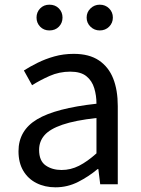

<svg xmlns="http://www.w3.org/2000/svg" viewBox="-20 -787 603 820"><path d="M217 13Q172 13 136 -5Q100 -23 79.5 -57.5Q59 -92 59 -141Q59 -230 138.5 -277.5Q218 -325 392 -344Q392 -379 382.5 -410.5Q373 -442 349 -461.5Q325 -481 280 -481Q233 -481 191.5 -462.5Q150 -444 117 -423L82 -486Q107 -502 140 -518.5Q173 -535 212 -546Q251 -557 295 -557Q361 -557 402.5 -529Q444 -501 463.5 -451.5Q483 -402 483 -334V0H408L400 -65H397Q359 -33 313.5 -10Q268 13 217 13ZM243 -61Q282 -61 317.5 -79Q353 -97 392 -132V-283Q301 -273 247 -254.5Q193 -236 170 -209.5Q147 -183 147 -147Q147 -100 175 -80.5Q203 -61 243 -61ZM191 -657Q167 -657 151.5 -673Q136 -689 136 -712Q136 -735 151.5 -751Q167 -767 191 -767Q216 -767 231.5 -751Q247 -735 247 -712Q247 -689 231.5 -673Q216 -657 191 -657ZM406 -657Q383 -657 366.5 -673Q350 -689 350 -712Q350 -735 366.5 -751Q383 -767 406 -767Q430 -767 446 -751Q462 -735 462 -712Q462 -689 446 -673Q430 -657 406 -657Z"/></svg>

Font: Noto Sans KR
Style: Regular
Weight: 400
Designer: Ryoko NISHIZUKA  (kana, bopomofo & ideographs); Paul D. Hunt (Latin, Greek & Cyrillic); Sandoll Communications , Soo-you
Foundry: Adobe
Version: Version 2.004-H2;hotconv 1.0.118;makeotfexe 2.5.65603